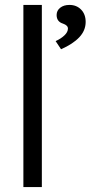

<svg xmlns="http://www.w3.org/2000/svg" viewBox="-20 -760 368 780"><path d="M75 0V-740H150V0ZM228 -560 206 -593Q228 -603 242 -616.5Q256 -630 256 -644Q256 -657 236 -664Q210 -672 210 -699Q210 -717 224.5 -728.5Q239 -740 262 -740Q291 -740 309.5 -721Q328 -702 328 -671Q328 -636 302 -608.5Q276 -581 228 -560Z"/></svg>

Font: Lexend Light
Style: Regular
Weight: 300
Designer: Bonnie Shaver-Troup, Thomas Jockin
Foundry: Lexend
Version: Version 1.007; ttfautohint (v1.8.3)